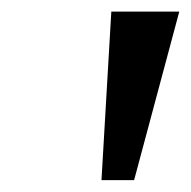

<svg xmlns="http://www.w3.org/2000/svg" viewBox="-20 -747 324 326"><path d="M152.3 -441.1H207.7L284.4 -727.3H169Z"/></svg>

Font: Magic Ui Pro Medium
Style: Italic
Weight: 500
Italic angle: -9.39999°
Designer: Stefan Endress, Andreas Faust
Version: Version 1.000;FEAKit 1.0